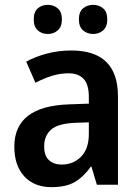

<svg xmlns="http://www.w3.org/2000/svg" viewBox="-20 -761 576 791"><path d="M274 -553Q466 -553 466 -364V0H379L357 -74H354Q323 -31 287 -10.5Q251 10 192 10Q121 10 80 -34.5Q39 -79 39 -157Q39 -323 263 -331L346 -334V-361Q346 -413 324.5 -436Q303 -459 262 -459Q228 -459 194 -448.5Q160 -438 126 -420L88 -507Q126 -528 174 -540.5Q222 -553 274 -553ZM289 -255Q219 -252 190.5 -227Q162 -202 162 -158Q162 -119 182 -101Q202 -83 234 -83Q282 -83 314 -115.5Q346 -148 346 -209V-257ZM119 -681Q119 -712 135.5 -726.5Q152 -741 177 -741Q201 -741 218 -726.5Q235 -712 235 -681Q235 -651 218 -636Q201 -621 177 -621Q152 -621 135.5 -636Q119 -651 119 -681ZM305 -681Q305 -712 322 -726.5Q339 -741 364 -741Q388 -741 405 -726.5Q422 -712 422 -681Q422 -651 405 -636Q388 -621 364 -621Q339 -621 322 -636Q305 -651 305 -681Z"/></svg>

Font: Noto Sans Devanagari SemiCondensed SemiBold
Style: Regular
Weight: 600
Width: 4
Designer: Jelle Bosma - Monotype Design Team
Foundry: Monotype Imaging Inc.
Version: Version 2.004; ttfautohint (v1.8.4.7-5d5b)